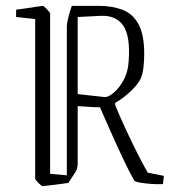

<svg xmlns="http://www.w3.org/2000/svg" viewBox="-20 -625 582 655"><path d="M438 -9Q422 -37 402.5 -78Q383 -119 362 -166Q341 -213 321 -259Q303 -259 283.5 -260.5Q264 -262 245 -263V-66Q245 -58 242.5 -49.5Q240 -41 229 -25L213 -1Q201 1 181 3.5Q161 6 144 8Q127 10 125 10Q122 10 111 -1Q100 -12 100 -16V-560L35 -567V-592Q44 -593 64.5 -596Q85 -599 104 -602Q123 -605 126 -605Q129 -605 140 -593.5Q151 -582 151 -579V-32L208 -27V-535Q208 -544 212.5 -563Q217 -582 225 -605H317Q362 -605 397 -592Q432 -579 452 -543.5Q472 -508 472 -441Q472 -419 469.5 -396Q467 -373 460 -357Q450 -336 424 -312Q398 -288 373 -274V-266Q390 -225 410 -182Q430 -139 449.5 -100.5Q469 -62 484 -36L539 -25L536 3Q518 4 496.5 2.5Q475 1 458 -2Q441 -5 438 -9ZM336 -294Q347 -292 366 -307Q385 -322 401 -350.5Q417 -379 419 -417Q425 -502 400.5 -537.5Q376 -573 325 -571L245 -567V-304Z"/></svg>

Font: Grenze Gotisch ExtraLight
Style: Regular
Weight: 200
Designer: Renata Polastri
Foundry: Omnibus-Type
Version: Version 1.001